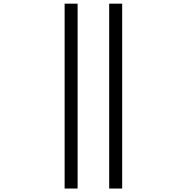

<svg xmlns="http://www.w3.org/2000/svg" viewBox="-20 -830 1040 1069"><path d="M587.9 219.7V-809.6H660.2V219.7ZM339.8 219.7V-809.6H412.1V219.7Z"/></svg>

Font: GenEi Gothic M SemiLight
Style: Regular
Weight: 350
Designer: o_tamon (Modified); [Source Han Sans]
Ryoko NISHIZUKA  (kana & ideographs); Paul D. Hunt (Latin, Greek & Cyrillic); Wenl
Version: Version 1.1a;Original Version 1.004